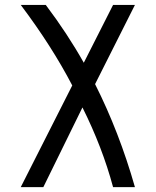

<svg xmlns="http://www.w3.org/2000/svg" viewBox="-20 -557 626 772"><path d="M63.5 -537.1H164.1Q252 -420.4 316.9 -304.7L434.6 -537.1H522.5L362.3 -218.8Q459.5 -25.9 522.5 195.3H434.6Q391.6 35.2 311.5 -125L154.3 195.3H63.5L270.5 -213.4Q188.5 -371.1 63.5 -537.1Z"/></svg>

Font: Consola Mono
Style: Book
Weight: 400
Monospace: yes
Designer: Wojciech Kalinowski "wmk69" (wmk69@o2.pl)
Foundry: Wojciech Kalinowski "wmk69" (wmk69@o2.pl)
Version: Version 2.1.0